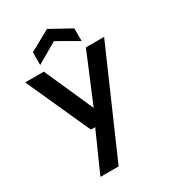

<svg xmlns="http://www.w3.org/2000/svg" viewBox="-222 -827 1033 1159"><g transform="rotate(-30 295.0 -247.5)"><path d="M128 220 251 -56H221L20 -501H150L301 -161L443 -501H570L255 220ZM151 -547V-635L295 -715L440 -635V-547L295 -630Z"/></g></svg>

Font: DM Sans 17pt SemiBold
Style: Regular
Weight: 600
Version: Version 4.004;gftools[0.9.30]